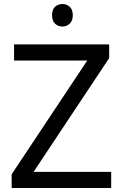

<svg xmlns="http://www.w3.org/2000/svg" viewBox="-20 -986 612 955"><path d="M533 -51H38V-119L414 -685H50V-765H523V-697L147 -131H533ZM291 -966Q311 -966 326.5 -952.5Q342 -939 342 -910Q342 -882 326.5 -868Q311 -854 291 -854Q269 -854 254 -868Q239 -882 239 -910Q239 -939 254 -952.5Q269 -966 291 -966Z"/></svg>

Font: Noto Sans Tamil UI
Style: Regular
Weight: 400
Designer: Jelle Bosma - Monotype Design Team
Foundry: Monotype Imaging Inc.
Version: Version 2.004